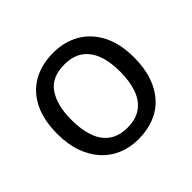

<svg xmlns="http://www.w3.org/2000/svg" viewBox="-136 -707 878 878"><g transform="rotate(-45 302.5 -268.0)"><path d="M551 -269Q551 -202 533.5 -150.5Q516 -99 483.5 -63Q451 -27 404.5 -8.5Q358 10 301 10Q248 10 203 -8.5Q158 -27 125 -63Q92 -99 73.5 -150.5Q55 -202 55 -269Q55 -358 85 -419.5Q115 -481 171 -513.5Q227 -546 304 -546Q377 -546 432.5 -513.5Q488 -481 519.5 -419.5Q551 -358 551 -269ZM146 -269Q146 -206 162.5 -159.5Q179 -113 214 -88Q249 -63 303 -63Q357 -63 392 -88Q427 -113 443.5 -159.5Q460 -206 460 -269Q460 -333 443 -378Q426 -423 391.5 -447.5Q357 -472 302 -472Q220 -472 183 -418Q146 -364 146 -269Z"/></g></svg>

Font: Noto Sans Tamil
Style: Regular
Weight: 400
Designer: Jelle Bosma - Monotype Design Team
Foundry: Monotype Imaging Inc.
Version: Version 2.003